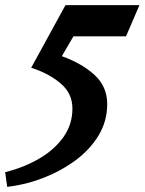

<svg xmlns="http://www.w3.org/2000/svg" viewBox="-89 -518 561 745"><path d="M165 -498H452L400 -377H196L151 -300Q229 -272 278 -227Q327 -182 327 -114Q327 -48 293.5 7.5Q260 63 203.5 104.5Q147 146 78.5 172.5Q10 199 -61 207L-69 150Q1 133 60.5 99Q120 65 156 15.5Q192 -34 192 -97Q192 -156 145.5 -195Q99 -234 32 -255Z"/></svg>

Font: Rosario
Style: Bold Italic
Weight: 700
Italic angle: -8.05°
Designer: Hector Gatti
Foundry: Omnibus Type
Version: Version 1.101; ttfautohint (v1.8.1.43-b0c9)